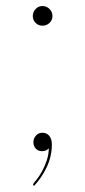

<svg xmlns="http://www.w3.org/2000/svg" viewBox="-20 -496 282 635"><path d="M91 117.5Q89.5 116 89.5 114Q89.5 113 91 110.5Q95 106 103.2 95.2Q111.5 84.5 119.8 69.2Q128 54 134.5 35Q141 16 141.5 -5.5Q133.5 4 118.5 4Q106.5 4 98.5 -4.2Q90.5 -12.5 90.5 -26Q90.5 -38 98.8 -47.5Q107 -57 120.5 -57Q134 -57 142.8 -47Q151.5 -37 151.5 -18Q151.5 20.5 134.8 56.2Q118 92 92.5 119ZM88.5 -443Q88.5 -456.5 97.8 -466.2Q107 -476 120.5 -476Q134 -476 143.8 -466.2Q153.5 -456.5 153.5 -443Q153.5 -429.5 143.8 -420.2Q134 -411 120.5 -411Q107 -411 97.8 -420.2Q88.5 -429.5 88.5 -443Z"/></svg>

Font: Lato 2
Style: Regular
Weight: 100
Designer: Lukasz Dziedzic with Adam Twardoch and Botio Nikoltchev
Foundry: tyPoland Lukasz Dziedzic
Version: Version 2.015; 2015-08-06; http://www.latofonts.com/